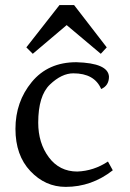

<svg xmlns="http://www.w3.org/2000/svg" viewBox="-20 -728 514 758"><path d="M239.3 9.8Q158.7 9.8 99.9 -52.5Q41 -114.7 41 -219.2Q41 -326.2 105.5 -404.3Q169.9 -482.4 281.2 -482.4Q407.2 -479 410.2 -425.3Q410.2 -390.1 379.4 -376.5Q353 -438.5 269.5 -438.5Q223.6 -438.5 177.2 -394.3Q130.9 -350.1 130.9 -243.7Q130.9 -163.1 172.9 -106.9Q214.8 -50.8 285.2 -50.8Q350.1 -53.2 406.2 -90.3L425.3 -55.7Q341.8 9.8 239.3 9.8ZM377.9 -515.6 243.2 -628.9 109.4 -515.6 84 -541 214.8 -708H272.5L401.4 -541Z"/></svg>

Font: Kelvinch
Style: Regular
Weight: 400
Designer: Paul James MIller
Foundry: High-Logic / Made with FontCreator
Version: Version 3.30 September 23, 2016